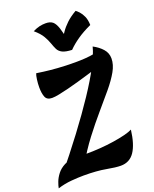

<svg xmlns="http://www.w3.org/2000/svg" viewBox="-230 -1224 1085 1352"><g transform="rotate(-20 312.5 -548.0)"><path d="M16 -49Q124 -181 213 -299.5Q302 -418 369.5 -519.5Q437 -621 479 -701.5Q521 -782 535 -838Q577 -816 604 -785.5Q631 -755 631 -714Q631 -668 603 -618.5Q575 -569 528 -512.5Q481 -456 424 -390Q367 -324 307.5 -246Q248 -168 195 -75ZM165 -6Q125 -6 72 -1.5Q19 3 -31 19Q-28 1 -18 -26Q-8 -53 13 -80.5Q34 -108 69.5 -126.5Q105 -145 159 -145Q168 -145 177 -144.5Q186 -144 198.5 -143.5Q211 -143 231 -143Q285 -143 339.5 -147Q394 -151 442.5 -158.5Q491 -166 529 -175.5Q567 -185 588 -196Q575 -90 538.5 -35.5Q502 19 435 19Q398 19 330.5 6.5Q263 -6 165 -6ZM83 -696Q83 -724 87 -754Q91 -784 97 -797Q110 -795 150 -789.5Q190 -784 250.5 -779.5Q311 -775 382 -775Q418 -775 456.5 -777.5Q495 -780 529 -787L483 -679Q460 -672 425 -661.5Q390 -651 349.5 -639.5Q309 -628 269.5 -618Q230 -608 197 -601.5Q164 -595 144 -595Q106 -595 94.5 -622.5Q83 -650 83 -696ZM508 -1115Q518 -1108 532 -1093Q546 -1078 558 -1052Q570 -1026 571 -986Q510 -958 466 -927.5Q422 -897 391 -865Q343 -867 319.5 -879Q296 -891 286 -911.5Q276 -932 267 -958.5Q258 -985 240 -1016Q222 -1047 182 -1081Q213 -1096 235 -1100.5Q257 -1105 279 -1105Q313 -1105 331.5 -1089.5Q350 -1074 363 -1034Q376 -994 390 -922L345 -942Q364 -974 384 -1003.5Q404 -1033 433.5 -1061Q463 -1089 508 -1115Z"/></g></svg>

Font: Merienda Black
Style: Regular
Weight: 900
Designer: Eduardo Rodriguez Tunni
Foundry: Eduardo Rodriguez Tunni
Version: Version 2.001